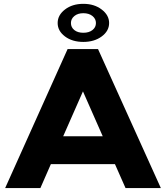

<svg xmlns="http://www.w3.org/2000/svg" viewBox="-20 -962 848 982"><path d="M186.5 0H6.3L325.7 -710.9H481.4L802.7 0H622.1L567.9 -122.6H240.2ZM303.2 -265.1H505.4L404.3 -494.6ZM538.1 -844.2Q538.1 -803.7 500.2 -775.6Q462.4 -747.6 406.2 -747.6Q349.6 -747.6 312.3 -775.6Q274.9 -803.7 274.9 -844.2Q274.9 -884.8 312.5 -913.6Q350.1 -942.4 406.2 -942.4Q462.4 -942.4 500.2 -913.3Q538.1 -884.3 538.1 -844.2ZM342.8 -844.2Q342.8 -822.3 360.1 -808.3Q377.4 -794.4 406.2 -794.4Q435.1 -794.4 452.9 -808.3Q470.7 -822.3 470.7 -844.2Q470.7 -865.7 452.9 -880.1Q435.1 -894.5 406.2 -894.5Q377.9 -894.5 360.4 -880.1Q342.8 -865.7 342.8 -844.2Z"/></svg>

Font: Bert Sans Black
Style: Regular
Weight: 900
Designer: Christian Robertson, Adam Twardoch, & Cristiano Sobral
Foundry: Google
Version: Version 12.135;January 10, 2020;FontCreator 12.0.0.2547 64-b